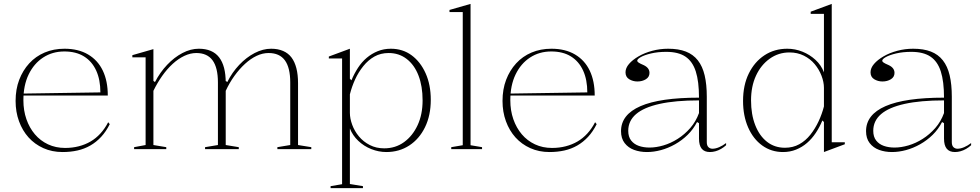

<svg xmlns="http://www.w3.org/2000/svg" viewBox="-20 -765 5029 985"><path d="M311 -515Q382 -515 432 -485.5Q482 -456 507.5 -402.5Q533 -349 533 -275H100V-285L495 -291Q495 -356 473.5 -403Q452 -450 411 -475.5Q370 -501 310 -501Q249 -501 201.5 -470Q154 -439 127 -383Q100 -327 100 -251Q100 -198 115.5 -153.5Q131 -109 159 -76Q187 -43 226.5 -24.5Q266 -6 314 -6Q351 -6 384 -14.5Q417 -23 444.5 -39Q472 -55 495 -80Q518 -105 535 -138L543 -128Q524 -90 499 -63Q474 -36 443.5 -18.5Q413 -1 377.5 7Q342 15 301 15Q247 15 202.5 -5Q158 -25 126.5 -60Q95 -95 77.5 -143Q60 -191 60 -247Q60 -307 78.5 -355.5Q97 -404 130 -440Q163 -476 209 -495.5Q255 -515 311 -515Z M668 0V-10L727 -21V-471H659V-482L767 -513V-350L775 -344Q801 -394 837.5 -432.5Q874 -471 916 -493Q958 -515 1000 -515Q1035 -515 1061 -504Q1087 -493 1104 -471Q1121 -449 1129.5 -416.5Q1138 -384 1138 -340V-21L1205 -10V0H1032V-10L1098 -21V-342Q1098 -418 1070.5 -455.5Q1043 -493 987 -493Q957 -493 926 -478.5Q895 -464 866 -437.5Q837 -411 812 -375.5Q787 -340 767 -299V-21L833 -10V0ZM1403 0V-10L1469 -21V-342Q1469 -418 1441.5 -455.5Q1414 -493 1358 -493Q1327 -493 1296.5 -478.5Q1266 -464 1237 -437.5Q1208 -411 1182.5 -375.5Q1157 -340 1138 -299V-350L1146 -344Q1171 -394 1207.5 -432.5Q1244 -471 1286.5 -493Q1329 -515 1371 -515Q1406 -515 1432.5 -503.5Q1459 -492 1475.5 -470Q1492 -448 1500.5 -415Q1509 -382 1509 -338V-21L1577 -10V0Z M1676 200V190L1735 180V-465H1667V-475L1775 -515V-361L1783 -353Q1797 -387 1816.5 -417Q1836 -447 1861.5 -468.5Q1887 -490 1918 -502.5Q1949 -515 1985 -515Q2046 -515 2091.5 -481.5Q2137 -448 2163.5 -389Q2190 -330 2190 -253Q2190 -173 2160.5 -112.5Q2131 -52 2079.5 -18.5Q2028 15 1962 15Q1923 15 1885 0Q1847 -15 1818 -42.5Q1789 -70 1775 -106V179L1842 190V200ZM1951 -4Q2009 -4 2053 -36Q2097 -68 2122.5 -123Q2148 -178 2148 -250Q2148 -323 2127 -377.5Q2106 -432 2066.5 -462.5Q2027 -493 1974 -493Q1933 -493 1901 -475Q1869 -457 1844 -426Q1819 -395 1802 -358Q1785 -321 1775 -281V-186Q1775 -157 1787 -124.5Q1799 -92 1821.5 -65Q1844 -38 1877 -21Q1910 -4 1951 -4Z M2394 -20 2453 -10V0H2295V-10L2354 -20V-703H2286V-714L2394 -745Z M2809 -515Q2880 -515 2930 -485.5Q2980 -456 3005.5 -402.5Q3031 -349 3031 -275H2598V-285L2993 -291Q2993 -356 2971.5 -403Q2950 -450 2909 -475.5Q2868 -501 2808 -501Q2747 -501 2699.5 -470Q2652 -439 2625 -383Q2598 -327 2598 -251Q2598 -198 2613.5 -153.5Q2629 -109 2657 -76Q2685 -43 2724.5 -24.5Q2764 -6 2812 -6Q2849 -6 2882 -14.5Q2915 -23 2942.5 -39Q2970 -55 2993 -80Q3016 -105 3033 -138L3041 -128Q3022 -90 2997 -63Q2972 -36 2941.5 -18.5Q2911 -1 2875.5 7Q2840 15 2799 15Q2745 15 2700.5 -5Q2656 -25 2624.5 -60Q2593 -95 2575.5 -143Q2558 -191 2558 -247Q2558 -307 2576.5 -355.5Q2595 -404 2628 -440Q2661 -476 2707 -495.5Q2753 -515 2809 -515Z M3408 -515Q3461 -515 3498.5 -500.5Q3536 -486 3560 -455.5Q3584 -425 3595 -378.5Q3606 -332 3606 -269V-36Q3606 -18 3614.5 -10Q3623 -2 3635 -2Q3651 -2 3669.5 -10Q3688 -18 3705 -31V-20Q3693 -9 3679 -1Q3665 7 3650.5 11Q3636 15 3622 15Q3594 15 3580 -2Q3566 -19 3566 -54Q3566 -84 3566 -97.5Q3566 -111 3566 -118Q3566 -125 3566 -133L3556 -139Q3537 -102 3508 -73.5Q3479 -45 3443.5 -25Q3408 -5 3371 5Q3334 15 3299 15Q3263 15 3233 4Q3203 -7 3184.5 -31Q3166 -55 3166 -92Q3166 -177 3266 -220.5Q3366 -264 3566 -264Q3566 -347 3549.5 -398.5Q3533 -450 3496.5 -474.5Q3460 -499 3398 -499Q3355 -499 3321 -491Q3287 -483 3268 -472.5Q3249 -462 3249 -453Q3249 -449 3256 -444Q3263 -439 3282 -431Q3312 -417 3312 -391Q3312 -370 3293.5 -358.5Q3275 -347 3250 -347Q3227 -347 3208 -358.5Q3189 -370 3189 -394Q3189 -416 3207 -437Q3225 -458 3256 -476Q3287 -494 3326.5 -504.5Q3366 -515 3408 -515ZM3566 -250Q3445 -250 3364 -232Q3283 -214 3243 -179.5Q3203 -145 3203 -94Q3203 -63 3218 -44Q3233 -25 3257.5 -16.5Q3282 -8 3312 -8Q3346 -8 3383.5 -19Q3421 -30 3456.5 -52.5Q3492 -75 3521 -108Q3550 -141 3566 -185Z M4247 -745V-35H4314V-25L4207 15V-139L4199 -147Q4185 -113 4165 -83Q4145 -53 4120 -31.5Q4095 -10 4064 2.5Q4033 15 3997 15Q3937 15 3890.5 -18.5Q3844 -52 3818 -111.5Q3792 -171 3792 -247Q3792 -328 3821.5 -388Q3851 -448 3902 -481.5Q3953 -515 4019 -515Q4059 -515 4096.5 -500Q4134 -485 4163.5 -458Q4193 -431 4207 -394V-694H4139V-705ZM4030 -496Q3974 -496 3929 -464Q3884 -432 3858.5 -377Q3833 -322 3833 -250Q3833 -178 3854.5 -123Q3876 -68 3915 -37.5Q3954 -7 4007 -7Q4048 -7 4080.5 -25Q4113 -43 4137.5 -74Q4162 -105 4179.5 -142.5Q4197 -180 4207 -219V-314Q4207 -344 4194.5 -376.5Q4182 -409 4159.5 -436Q4137 -463 4104 -479.5Q4071 -496 4030 -496Z M4665 -515Q4718 -515 4755.5 -500.5Q4793 -486 4817 -455.5Q4841 -425 4852 -378.5Q4863 -332 4863 -269V-36Q4863 -18 4871.5 -10Q4880 -2 4892 -2Q4908 -2 4926.5 -10Q4945 -18 4962 -31V-20Q4950 -9 4936 -1Q4922 7 4907.5 11Q4893 15 4879 15Q4851 15 4837 -2Q4823 -19 4823 -54Q4823 -84 4823 -97.5Q4823 -111 4823 -118Q4823 -125 4823 -133L4813 -139Q4794 -102 4765 -73.5Q4736 -45 4700.5 -25Q4665 -5 4628 5Q4591 15 4556 15Q4520 15 4490 4Q4460 -7 4441.5 -31Q4423 -55 4423 -92Q4423 -177 4523 -220.5Q4623 -264 4823 -264Q4823 -347 4806.5 -398.5Q4790 -450 4753.5 -474.5Q4717 -499 4655 -499Q4612 -499 4578 -491Q4544 -483 4525 -472.5Q4506 -462 4506 -453Q4506 -449 4513 -444Q4520 -439 4539 -431Q4569 -417 4569 -391Q4569 -370 4550.5 -358.5Q4532 -347 4507 -347Q4484 -347 4465 -358.5Q4446 -370 4446 -394Q4446 -416 4464 -437Q4482 -458 4513 -476Q4544 -494 4583.5 -504.5Q4623 -515 4665 -515ZM4823 -250Q4702 -250 4621 -232Q4540 -214 4500 -179.5Q4460 -145 4460 -94Q4460 -63 4475 -44Q4490 -25 4514.5 -16.5Q4539 -8 4569 -8Q4603 -8 4640.5 -19Q4678 -30 4713.5 -52.5Q4749 -75 4778 -108Q4807 -141 4823 -185Z"/></svg>

Font: Kalnia Thin ExtraLight
Style: Regular
Weight: 250
Version: Version 1.105